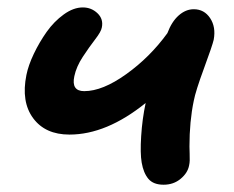

<svg xmlns="http://www.w3.org/2000/svg" viewBox="-20 -509 637 522"><path d="M168.9 -143.1Q103 -143.1 70.1 -187.7Q37.1 -232.4 51.8 -305.2Q57.1 -331.5 72 -362.8Q86.9 -394 106.9 -422.4Q127 -450.7 153.3 -469.7Q179.7 -488.8 205.1 -488.8Q228.5 -488.8 245.1 -472.9Q261.7 -457 256.8 -434.1Q254.9 -422.9 238.8 -402.1Q222.7 -381.3 205.1 -354.5Q187.5 -327.6 182.1 -301.8Q173.3 -261.2 209 -261.2Q258.8 -261.2 323.2 -307.4Q387.7 -353.5 435.1 -418.9Q446.8 -450.2 465.8 -467Q484.9 -483.9 506.8 -483.9Q535.2 -483.9 551.3 -459.7Q567.4 -435.5 561 -400.9Q557.6 -385.7 534.7 -323.5Q511.7 -261.2 506.8 -234.9Q495.1 -179.2 495.1 -110.8Q495.1 -103.5 495.6 -91.6Q496.1 -79.6 495.8 -72.8Q495.6 -65.9 494.1 -59.1Q490.2 -38.6 470.9 -22.7Q451.7 -6.8 424.8 -6.8Q397 -6.8 383.5 -22.7Q370.1 -38.6 365.2 -66.9Q360.8 -92.3 363.8 -138.9Q366.7 -185.5 376 -229Q269.5 -143.1 168.9 -143.1Z"/></svg>

Font: Shantell Sans Irregular
Style: Italic
Weight: 600
Italic angle: -11.31°
Designer: Stephen Nixon, Anya Danilova, Shantell Martin
Foundry: Arrow Type
Version: Version 1.006;[9816181b4]